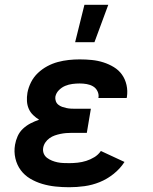

<svg xmlns="http://www.w3.org/2000/svg" viewBox="-20 -777 640 805"><path d="M270 8Q241 8 212.5 5Q184 2 157 -6Q130 -14 106.5 -28Q83 -42 67 -63.5Q51 -85 44.5 -113Q38 -141 43 -170Q46 -188 54 -206Q62 -224 76.5 -237.5Q91 -251 108.5 -260Q126 -269 144 -275Q131 -283 119 -294.5Q107 -306 100.5 -321Q94 -336 93 -353Q92 -370 95 -388Q99 -410 110 -432Q121 -454 139 -471Q157 -488 178.5 -499.5Q200 -511 222.5 -517Q245 -523 268 -525.5Q291 -528 314 -528Q340 -528 365 -525.5Q390 -523 413.5 -515.5Q437 -508 457.5 -495.5Q478 -483 491.5 -464Q505 -445 510.5 -420.5Q516 -396 512 -370L511 -366H392L393 -368Q395 -382 388.5 -395Q382 -408 370 -415Q358 -422 343.5 -424.5Q329 -427 314 -427Q299 -427 283.5 -425Q268 -423 253.5 -417Q239 -411 227 -399Q215 -387 212 -371Q211 -362 214 -353Q217 -344 224.5 -338Q232 -332 240.5 -329Q249 -326 258.5 -324Q268 -322 277.5 -321.5Q287 -321 297 -321H361L344 -220H280Q268 -220 256.5 -219Q245 -218 233 -215.5Q221 -213 209.5 -209Q198 -205 187.5 -197.5Q177 -190 170 -179.5Q163 -169 161 -157Q159 -144 163.5 -133Q168 -122 177.5 -115Q187 -108 198 -103.5Q209 -99 221 -96.5Q233 -94 245.5 -93.5Q258 -93 271 -93Q288 -93 306 -95Q324 -97 341.5 -102.5Q359 -108 375.5 -118Q392 -128 403 -144L502 -98Q484 -70 456.5 -48Q429 -26 398 -13.5Q367 -1 334.5 3.5Q302 8 270 8ZM295 -600 334 -757H434L376 -600Z"/></svg>

Font: Iosevka Etoile
Style: Bold Italic
Weight: 700
Italic angle: -9°
Designer: Belleve Invis
Foundry: Belleve Invis
Version: Version 28.1.0; ttfautohint (v1.8.4)